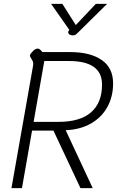

<svg xmlns="http://www.w3.org/2000/svg" viewBox="-20 -968 607 988"><path d="M150 -629Q151 -633 151 -639Q151 -648 148 -654Q145 -660 140 -668Q137 -672 135 -677Q133 -682 135 -687Q141 -697 152 -707.5Q163 -718 176 -718Q180 -718 186.5 -712.5Q193 -707 198 -700H342Q444 -700 503 -659.5Q562 -619 562 -539Q562 -471 532.5 -417.5Q503 -364 448 -332.5Q393 -301 318 -298L457 0H394L255 -296H145L93 0H39ZM282 -341Q392 -341 448.5 -390Q505 -439 505 -533Q505 -654 335 -654H208L153 -341ZM333 -809 337 -814 243 -948H301L370 -839L473 -948H531L383 -802Q373 -792 368 -789Q363 -786 355 -786Q340 -786 334 -794Q328 -802 333 -809Z"/></svg>

Font: Niramit ExtraLight
Style: Italic
Weight: 200
Italic angle: -10°
Designer: Katatrad Aksorn Co.,Ltd.
Foundry: Cadson Demak Co.,Ltd.
Version: Version 1.000; ttfautohint (v1.6)